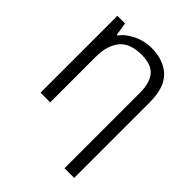

<svg xmlns="http://www.w3.org/2000/svg" viewBox="-261 -874 1263 1263"><g transform="rotate(45 370.5 -242.5)"><path d="M403 -725Q519 -725 584.5 -662.5Q650 -600 650 -461V240H560V-461Q560 -554 521 -600.5Q482 -647 392 -647Q282 -647 234.5 -587Q187 -527 187 -423V0H97V-715H168L183 -623H188Q211 -654 246 -677Q281 -700 322 -712.5Q363 -725 403 -725Z"/></g></svg>

Font: Noto IKEA Arabic
Style: Regular
Weight: 400
Designer: Monotype Design Team
Foundry: Monotype Imaging Inc.
Version: Version 1.200